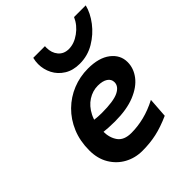

<svg xmlns="http://www.w3.org/2000/svg" viewBox="-209 -880 1022 1022"><g transform="rotate(-45 302.5 -368.5)"><path d="M494.6 -147.9 486.8 -36.1Q427.7 -9.8 378.2 1.2Q328.6 12.2 271.5 12.2Q216.8 12.2 171.6 -12.5Q126.5 -37.1 99.4 -82.5Q72.3 -127.9 72.3 -189.5Q72.3 -260.3 96.4 -317.9Q120.6 -375.5 162.8 -417Q205.1 -458.5 259.8 -480.7Q314.5 -502.9 375.5 -502.9Q457.5 -502.9 503.4 -467.5Q549.3 -432.1 549.3 -377.9Q549.3 -331.5 518.8 -291.3Q488.3 -251 427.7 -226.3Q367.2 -201.7 277.8 -201.7Q257.8 -201.7 231.7 -203.1Q205.6 -204.6 180.4 -207.3Q155.3 -210 138.2 -213.4V-297.9Q209.5 -283.2 260.3 -283.2Q349.6 -283.2 387 -301.8Q424.3 -320.3 424.3 -351.6Q424.3 -374.5 404.3 -387.9Q384.3 -401.4 348.1 -401.4Q309.1 -401.4 274.2 -379.2Q239.3 -356.9 217.5 -314.2Q195.8 -271.5 195.8 -209Q195.8 -161.1 219 -128.9Q242.2 -96.7 296.9 -96.7Q344.7 -96.7 393.8 -108.9Q442.9 -121.1 494.6 -147.9ZM517.1 -749H605Q593.3 -702.1 558.6 -656.7Q523.9 -611.3 473.4 -581.3Q422.9 -551.3 363.3 -551.3Q312.5 -551.3 276.9 -573.5Q241.2 -595.7 222.9 -631.3Q204.6 -667 204.6 -707Q204.6 -727.5 210 -749H297.9Q297.4 -745.1 297.4 -737.3Q297.4 -698.7 318.8 -673.3Q340.3 -647.9 377.4 -647.9Q418 -647.9 458 -676.8Q498 -705.6 517.1 -749Z"/></g></svg>

Font: Andika
Style: Bold Italic
Weight: 700
Italic angle: -14°
Designer: Victor Gaultney, Annie Olsen, Julie Remington, Don Collingsworth, Eric Hays, Becca Hirsbrunner
Foundry: SIL International
Version: Version 6.101